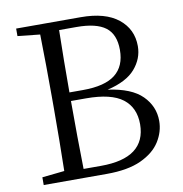

<svg xmlns="http://www.w3.org/2000/svg" viewBox="-81 -805 838 881"><g transform="rotate(-10 337.5 -364.5)"><path d="M245 -41H326Q535 -41 536 -198Q536 -276 482.5 -317Q429 -358 312 -358H242Q242 -183 245 -41ZM326 -688H245Q242 -548 242 -398H305Q407 -398 455.5 -436Q504 -474 504 -550Q504 -623 461 -655.5Q418 -688 326 -688ZM52 -729H353Q467 -729 527.5 -680.5Q588 -632 588 -553Q588 -495 547.5 -448Q507 -401 417 -380Q526 -365 575.5 -315.5Q625 -266 625 -198Q625 -148 596.5 -102.5Q568 -57 506.5 -28.5Q445 0 346 0H52V-36L156 -47Q159 -191 159 -338V-393Q159 -537 156 -683L52 -694Z"/></g></svg>

Font: Han-Nom Khai
Style: Regular
Weight: 400
Version: Version 1.200;June 22, 2023;FontCreator 14.0.0.2814 64-bit